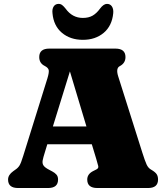

<svg xmlns="http://www.w3.org/2000/svg" viewBox="-20 -944 840 964"><path d="M271.5 -42.5Q271.5 0 221.5 0H70.5Q20.5 0 20.5 -42.5Q20.5 -66 46.5 -84.5L57 -92Q70 -100.5 77.8 -112.8Q85.5 -125 96.5 -161L218 -550.5Q226.5 -578.5 224.8 -591Q223 -603.5 204.5 -613Q177 -626.5 177 -657.5Q177 -700 227.5 -700H559.5Q610 -700 610 -657.5Q610 -627 581.5 -612Q560.5 -601.5 573.5 -560.5L695 -176.5Q707.5 -137 716 -118.2Q724.5 -99.5 740 -91.5Q759.5 -80 766.5 -69.5Q773.5 -59 773.5 -42.5Q773.5 0 723.5 0H468.5Q418 0 418 -42.5Q418 -70 447.5 -85L463.5 -93Q476 -99 473.2 -110.5Q470.5 -122 463 -147L441 -219.5H217.5L205 -178.5Q197 -153.5 194.2 -138.5Q191.5 -123.5 198.5 -113Q205.5 -102.5 227 -91.5L242 -83.5Q255.5 -76.5 263.5 -67.2Q271.5 -58 271.5 -42.5ZM245.5 -309H414L331 -585.5ZM396 -854Q425 -854 445 -865.5Q465 -877 482 -900.5Q500 -924.5 517 -924.5Q533.5 -924.5 542 -911.5Q550.5 -898.5 548.5 -877.5Q542.5 -814.5 500.8 -779.2Q459 -744 396 -744Q333 -744 291 -779.2Q249 -814.5 243.5 -877.5Q241 -898.5 249.5 -911.5Q258 -924.5 274.5 -924.5Q284.5 -924.5 292.5 -918.2Q300.5 -912 309.5 -900.5Q343 -854 396 -854Z"/></svg>

Font: Fraunces 9pt Soft Black
Style: Regular
Weight: 900
Version: Version 1.000;[b76b70a41]